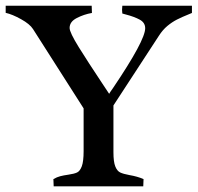

<svg xmlns="http://www.w3.org/2000/svg" viewBox="-21 -656 698 676"><path d="M538.6 -530.3 378.4 -284.7V-120.1Q378.4 -86.4 384.8 -70.3Q391.1 -54.2 402.1 -48.8Q413.1 -43.5 434.6 -39.6Q463.4 -34.7 484.4 -25.4L483.4 0H168L167 -25.4Q179.7 -32.7 191.2 -35.6Q202.6 -38.6 219.7 -41Q240.2 -43.9 250.5 -48.8Q260.7 -53.7 267.1 -70.8Q273.4 -87.9 273.4 -124V-274.4L95.2 -553.7Q84 -571.3 53.2 -588.4Q22.5 -605.5 -1 -610.8V-635.7H301.8L302.7 -610.4Q274.4 -605.5 249.3 -592.5Q224.1 -579.6 224.1 -557.6Q224.1 -542 256.3 -490Q288.6 -438 340.3 -360.4L363.3 -325.7Q366.2 -331.1 377 -346.2Q490.2 -513.7 490.2 -556.6Q490.2 -576.2 471.2 -586.7Q452.1 -597.2 421.9 -605Q420.9 -605 409.7 -608.4L408.7 -621.6Q408.7 -625 409.7 -635.7H654.8V-610.4L646.5 -606.9Q618.7 -595.7 601.6 -586.9Q584.5 -578.1 568.1 -564.5Q551.8 -550.8 538.6 -530.3Z"/></svg>

Font: Radley
Style: Regular
Weight: 400
Designer: Vernon Adams
Foundry: Vernon Adams
Version: Version 1.003; ttfautohint (v1.6)